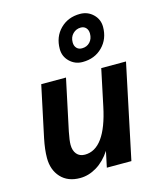

<svg xmlns="http://www.w3.org/2000/svg" viewBox="-120 -887 825 989"><g transform="rotate(-15 292.0 -392.5)"><path d="M461 0H330L348 -85Q316 -36 273 -10Q230 16 184 16Q119 16 82 -24Q45 -64 45 -128Q45 -172 57 -230L115 -503H247L189 -230Q180 -185 180 -162Q180 -131 195.5 -112.5Q211 -94 239 -94Q349 -94 394 -309L435 -503H567ZM401 -801Q442 -801 470.5 -773.5Q499 -746 499 -706Q499 -642 457.5 -600Q416 -558 351 -558Q311 -558 282.5 -585.5Q254 -613 254 -653Q254 -718 295.5 -759.5Q337 -801 401 -801ZM387 -732Q362 -732 344.5 -714.5Q327 -697 327 -669Q327 -650 337.5 -638.5Q348 -627 366 -627Q392 -627 408.5 -644.5Q425 -662 425 -690Q425 -709 414.5 -720.5Q404 -732 387 -732Z"/></g></svg>

Font: Wix Madefor Text
Style: Bold Italic
Weight: 700
Italic angle: -12°
Designer: Dalton Maag Ltd
Foundry: Dalton Maag Ltd
Version: Version 3.100